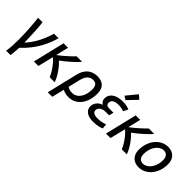

<svg xmlns="http://www.w3.org/2000/svg" viewBox="86 -1777 2954 2954"><g transform="rotate(45 1563.0 -300.5)"><path d="M93 185Q103 125 106.5 61Q110 -3 110 -69Q110 -156 106 -239.5Q102 -323 95.5 -395Q89 -467 82 -521H180Q185 -485 189 -434.5Q193 -384 196 -326.5Q199 -269 201 -211Q203 -153 203 -101Q264 -167 307.5 -239Q351 -311 381 -384Q411 -457 429 -521H528Q513 -468 489 -404.5Q465 -341 427 -271.5Q389 -202 334 -130.5Q279 -59 204 11Q201 55 198 98Q195 141 188 185Z M512 0 637 -521H735L685 -313Q718 -337 752.5 -365.5Q787 -394 819 -423Q851 -452 878 -477.5Q905 -503 921 -521H1041Q1019 -494 986.5 -462Q954 -430 916.5 -397Q879 -364 842 -334Q805 -304 774 -282Q813 -248 851 -199Q889 -150 919.5 -97.5Q950 -45 965 0H856Q834 -51 804 -98.5Q774 -146 740 -186Q706 -226 672 -254L610 0Z M998 185 1117 -311Q1135 -390 1171.5 -438.5Q1208 -487 1258 -509.5Q1308 -532 1366 -532Q1424 -532 1466 -511.5Q1508 -491 1531 -448.5Q1554 -406 1554 -340Q1554 -265 1535 -200.5Q1516 -136 1479.5 -88.5Q1443 -41 1390.5 -14Q1338 13 1269 13Q1236 13 1205 5.5Q1174 -2 1146 -18L1096 185ZM1264 -73Q1310 -73 1345 -93Q1380 -113 1404 -148.5Q1428 -184 1440 -230.5Q1452 -277 1452 -330Q1452 -388 1430 -416.5Q1408 -445 1357 -445Q1304 -445 1267 -407.5Q1230 -370 1211 -290L1166 -103Q1190 -86 1213.5 -79.5Q1237 -73 1264 -73Z M1812 13Q1748 13 1703.5 -4.5Q1659 -22 1636 -53Q1613 -84 1613 -127Q1613 -159 1627 -189.5Q1641 -220 1668.5 -243.5Q1696 -267 1733 -278Q1709 -290 1695 -314.5Q1681 -339 1681 -369Q1681 -404 1696.5 -434.5Q1712 -465 1742.5 -487Q1773 -509 1816.5 -521Q1860 -533 1916 -533Q1957 -533 1995 -526Q2033 -519 2062 -506L2024 -428Q2002 -438 1970 -444Q1938 -450 1905 -450Q1870 -450 1840.5 -442.5Q1811 -435 1792.5 -416Q1774 -397 1774 -364Q1774 -337 1790.5 -322.5Q1807 -308 1849 -308H1935L1917 -233H1841Q1798 -233 1769 -219.5Q1740 -206 1725.5 -185.5Q1711 -165 1711 -141Q1711 -107 1740 -89.5Q1769 -72 1824 -72Q1855 -72 1886.5 -76.5Q1918 -81 1943.5 -88.5Q1969 -96 1982 -104L1990 -21Q1968 -10 1939 -2.5Q1910 5 1877 9Q1844 13 1812 13ZM1928 -575 1870 -614 2011 -786 2076 -730Z M2081 0 2206 -521H2304L2254 -313Q2287 -337 2321.5 -365.5Q2356 -394 2388 -423Q2420 -452 2447 -477.5Q2474 -503 2490 -521H2610Q2588 -494 2555.5 -462Q2523 -430 2485.5 -397Q2448 -364 2411 -334Q2374 -304 2343 -282Q2382 -248 2420 -199Q2458 -150 2488.5 -97.5Q2519 -45 2534 0H2425Q2403 -51 2373 -98.5Q2343 -146 2309 -186Q2275 -226 2241 -254L2179 0Z M2800 13Q2745 13 2702.5 -10Q2660 -33 2636.5 -76Q2613 -119 2613 -179Q2613 -259 2636.5 -324Q2660 -389 2700 -435.5Q2740 -482 2792.5 -507.5Q2845 -533 2903 -533Q2959 -533 3001 -510Q3043 -487 3066.5 -444.5Q3090 -402 3090 -342Q3090 -262 3067 -196.5Q3044 -131 3004 -84.5Q2964 -38 2911.5 -12.5Q2859 13 2800 13ZM2808 -73Q2836 -73 2862.5 -85Q2889 -97 2912.5 -119.5Q2936 -142 2953.5 -174Q2971 -206 2981.5 -246Q2992 -286 2992 -333Q2992 -388 2965.5 -417.5Q2939 -447 2895 -447Q2867 -447 2840.5 -435Q2814 -423 2790.5 -400.5Q2767 -378 2749.5 -346Q2732 -314 2722 -274Q2712 -234 2712 -187Q2712 -132 2738 -102.5Q2764 -73 2808 -73Z"/></g></svg>

Font: Ubuntu Sans Medium
Style: Italic
Weight: 500
Italic angle: -13.5°
Designer: Dalton Maag Ltd
Foundry: Dalton Maag Ltd
Version: Version 1.006